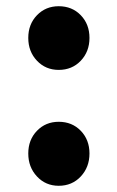

<svg xmlns="http://www.w3.org/2000/svg" viewBox="-20 -584 378 618"><path d="M71 -462Q71 -506 99 -535Q127 -564 169 -564Q212 -564 240 -535Q268 -506 268 -462Q268 -418 240 -388.5Q212 -359 169 -359Q127 -359 99 -388.5Q71 -418 71 -462ZM71 -90Q71 -134 99 -163Q127 -192 169 -192Q212 -192 240 -163Q268 -134 268 -90Q268 -46 240 -16Q212 14 169 14Q127 14 99 -16Q71 -46 71 -90Z"/></svg>

Font: Merged Yaku Han JP ExtraBold
Style: Regular
Weight: 800
Designer: Ryoko NISHIZUKA 西塚涼子 (kana, bopomofo & ideographs); Paul D. Hunt (Latin, Greek & Cyrillic); Sandoll Communications 산돌커뮤니
Foundry: Adobe
Version: Version 2.004